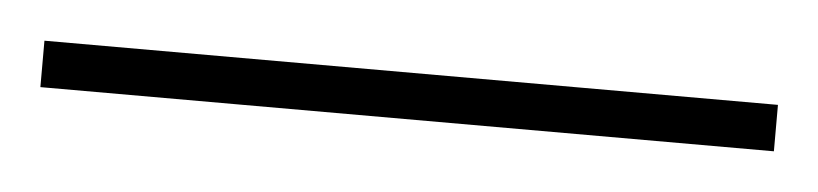

<svg xmlns="http://www.w3.org/2000/svg" viewBox="-24 52 439 103"><g transform="rotate(5 195.5 103.5)"><path d="M393 116H-2V91H393Z"/></g></svg>

Font: Noto Sans UI Thin
Style: Regular
Weight: 250
Designer: Monotype Design Team
Foundry: Monotype Imaging Inc.
Version: Version 1.901